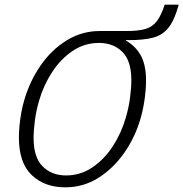

<svg xmlns="http://www.w3.org/2000/svg" viewBox="-20 -788 786 823"><path d="M407 -655H521Q574 -655 604 -664Q634 -673 652.5 -697.5Q671 -722 686 -768H746Q729 -704 703.5 -671Q678 -638 637.5 -627Q597 -616 532 -616Q523 -616 511.5 -617Q500 -618 484 -619L417 -623ZM407 -655Q442 -655 472.5 -647Q503 -639 527 -623L520 -614Q563 -589 584.5 -548.5Q606 -508 606 -442Q606 -420 603.5 -393Q601 -366 596 -338Q591 -310 583 -282Q560 -201 513 -133.5Q466 -66 401.5 -25.5Q337 15 260 15Q171 15 116 -37.5Q61 -90 61 -199Q61 -222 63.5 -248.5Q66 -275 71 -303.5Q76 -332 84 -359Q108 -441 154.5 -508Q201 -575 266 -615Q331 -655 407 -655ZM263 -36Q325 -36 376 -70.5Q427 -105 463.5 -161Q500 -217 519 -283Q532 -327 537.5 -369.5Q543 -412 543 -445Q543 -527 504.5 -565.5Q466 -604 404 -604Q342 -604 291 -569.5Q240 -535 203.5 -479Q167 -423 148 -358Q135 -314 129.5 -271.5Q124 -229 124 -196Q124 -114 162.5 -75Q201 -36 263 -36Z"/></svg>

Font: Intel One Mono Light
Style: Italic
Weight: 300
Italic angle: -16°
Monospace: yes
Designer: Fred Shallcrass
Foundry: Frere-Jones Type LLC
Version: Version 1.004